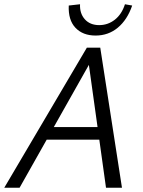

<svg xmlns="http://www.w3.org/2000/svg" viewBox="-21 -882 673 902"><path d="M477 0 391 -617H419L71 0H-1L387 -658H450L552 0ZM158 -226 191 -285H465L482 -226ZM428 -715Q368 -715 333.5 -751.5Q299 -788 302 -856L355 -862Q353 -819 377.5 -791.5Q402 -764 445 -764Q486 -764 518.5 -789.5Q551 -815 566 -862L600 -856Q577 -789 532.5 -752Q488 -715 428 -715Z"/></svg>

Font: Ysabeau Office
Style: Italic
Weight: 400
Italic angle: -12°
Designer: Christian Thalmann (Catharsis Fonts)
Version: Version 2.001;gftools[0.9.30]; featfreeze: tnum,lnum,ss02